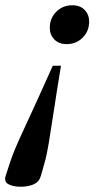

<svg xmlns="http://www.w3.org/2000/svg" viewBox="-94 -456 364 729"><path d="M159 -288.5Q129 -288.5 112 -306.5Q95 -324.5 95 -350.5Q95 -386.5 119.5 -411.2Q144 -436 180.5 -436Q210.5 -436 227.5 -418.2Q244.5 -400.5 244.5 -374Q244.5 -338 220 -313.2Q195.5 -288.5 159 -288.5ZM-72.5 211.5 -56 161Q-43 119.5 -3 34Q37 -51.5 106.5 -206.5H137.5Q120.5 -103 109.8 -31.2Q99 40.5 91.2 87Q83.5 133.5 75.5 161L61 212.5Q54.5 234.5 34 243.8Q13.5 253 -15 253Q-44 253 -61.8 243.5Q-79.5 234 -72.5 211.5Z"/></svg>

Font: Newsreader 16pt SemiBold
Style: Italic
Weight: 600
Italic angle: -17°
Designer: Hugues Gentile
Foundry: Production Type
Version: Version 1.003; ttfautohint (v1.8.3)